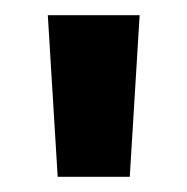

<svg xmlns="http://www.w3.org/2000/svg" viewBox="-20 -819 247 253"><path d="M151 -586H56L43 -799H164Z"/></svg>

Font: Ulagadi Sans SemiBold
Style: Regular
Weight: 600
Designer: Ninad Kale (Devanagari), Jonny Pinhorn (Latin)
Foundry: Indian Type Foundry
Version: Version 3.01;March 29, 2020;FontCreator 12.0.0.2522 64-bit; 